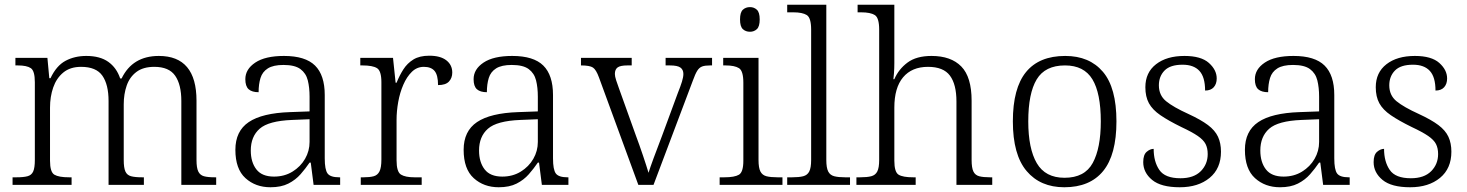

<svg xmlns="http://www.w3.org/2000/svg" viewBox="-20 -780 6191 810"><path d="M33 0V-32H50Q79 -32 96 -36.5Q113 -41 120 -56.5Q127 -72 127 -105V-433Q127 -481 110 -492.5Q93 -504 55 -504H45V-536H180L188 -450H193Q218 -503 256.5 -523.5Q295 -544 344 -544Q402 -544 437 -519Q472 -494 487 -449H493Q539 -544 650 -544Q809 -544 809 -355V-105Q809 -72 816.5 -56.5Q824 -41 840.5 -36.5Q857 -32 886 -32H892V0H745V-354Q745 -423 719 -460.5Q693 -498 631 -498Q584 -498 555.5 -476.5Q527 -455 514.5 -419Q502 -383 502 -340V-105Q502 -72 509 -56.5Q516 -41 533 -36.5Q550 -32 579 -32H587V0H438V-354Q438 -423 412 -460.5Q386 -498 322 -498Q276 -498 247 -474Q218 -450 204.5 -411Q191 -372 191 -326V-102Q191 -54 209.5 -43Q228 -32 271 -32H282V0Z M1121 10Q1058 10 1015.5 -28.5Q973 -67 973 -148Q973 -227 1029.5 -265Q1086 -303 1203 -307L1286 -310V-372Q1286 -411 1278.5 -441Q1271 -471 1247.5 -488.5Q1224 -506 1176 -506Q1133 -506 1110 -491.5Q1087 -477 1079 -451Q1071 -425 1071 -391Q1043 -391 1029 -403.5Q1015 -416 1015 -446Q1015 -488 1057 -516Q1099 -544 1178 -544Q1268 -544 1309 -503.5Q1350 -463 1350 -379V-112Q1350 -64 1362 -48Q1374 -32 1411 -32H1415V0H1303L1291 -94H1286Q1269 -69 1248 -45Q1227 -21 1196.5 -5.5Q1166 10 1121 10ZM1136 -35Q1180 -35 1214 -56Q1248 -77 1267 -110Q1286 -143 1286 -181V-277L1212 -274Q1113 -270 1075.5 -237Q1038 -204 1038 -145Q1038 -96 1061.5 -65.5Q1085 -35 1136 -35Z M1502 0V-32H1514Q1540 -32 1556.5 -36.5Q1573 -41 1581 -57Q1589 -73 1589 -107V-433Q1589 -481 1570.5 -492.5Q1552 -504 1509 -504H1500V-536H1638L1649 -431H1653Q1665 -461 1681.5 -487Q1698 -513 1724 -529Q1750 -545 1791 -545Q1838 -545 1863 -525.5Q1888 -506 1888 -474Q1888 -451 1874 -436Q1860 -421 1828 -421Q1828 -463 1813.5 -480.5Q1799 -498 1768 -498Q1739 -498 1717.5 -477Q1696 -456 1681.5 -422.5Q1667 -389 1660 -350Q1653 -311 1653 -274V-104Q1653 -55 1671.5 -43.5Q1690 -32 1728 -32H1759V0Z M2084 10Q2021 10 1978.5 -28.5Q1936 -67 1936 -148Q1936 -227 1992.5 -265Q2049 -303 2166 -307L2249 -310V-372Q2249 -411 2241.5 -441Q2234 -471 2210.5 -488.5Q2187 -506 2139 -506Q2096 -506 2073 -491.5Q2050 -477 2042 -451Q2034 -425 2034 -391Q2006 -391 1992 -403.5Q1978 -416 1978 -446Q1978 -488 2020 -516Q2062 -544 2141 -544Q2231 -544 2272 -503.5Q2313 -463 2313 -379V-112Q2313 -64 2325 -48Q2337 -32 2374 -32H2378V0H2266L2254 -94H2249Q2232 -69 2211 -45Q2190 -21 2159.5 -5.5Q2129 10 2084 10ZM2099 -35Q2143 -35 2177 -56Q2211 -77 2230 -110Q2249 -143 2249 -181V-277L2175 -274Q2076 -270 2038.5 -237Q2001 -204 2001 -145Q2001 -96 2024.5 -65.5Q2048 -35 2099 -35Z M2507 -453Q2495 -486 2481.5 -495Q2468 -504 2431 -504V-536H2645V-504H2627Q2597 -504 2585.5 -495.5Q2574 -487 2574 -468Q2574 -458 2579.5 -441Q2585 -424 2591 -408L2662 -210Q2677 -170 2692.5 -124Q2708 -78 2716 -51Q2722 -71 2737.5 -113Q2753 -155 2773 -207L2839 -386Q2851 -416 2857 -435.5Q2863 -455 2863 -468Q2863 -486 2850.5 -495Q2838 -504 2806 -504H2788V-536H2984V-504H2976Q2954 -504 2942 -499.5Q2930 -495 2921.5 -481.5Q2913 -468 2903 -440L2737 0H2673Z M3144 -646Q3126 -646 3114 -657Q3102 -668 3102 -698Q3102 -728 3114 -739Q3126 -750 3144 -750Q3161 -750 3173 -739Q3185 -728 3185 -698Q3185 -668 3173 -657Q3161 -646 3144 -646ZM3016 0V-32H3036Q3079 -32 3097.5 -43Q3116 -54 3116 -102V-431Q3116 -481 3097.5 -492.5Q3079 -504 3041 -504H3031V-536H3180V-105Q3180 -72 3188 -56.5Q3196 -41 3213.5 -36.5Q3231 -32 3260 -32H3281V0Z M3301 0V-32H3322Q3351 -32 3368.5 -36.5Q3386 -41 3394 -56.5Q3402 -72 3402 -105V-655Q3402 -705 3383.5 -716.5Q3365 -728 3327 -728H3301V-760H3466V-105Q3466 -72 3474 -56.5Q3482 -41 3499.5 -36.5Q3517 -32 3545 -32H3566V0Z M3593 0V-32H3609Q3638 -32 3655.5 -36.5Q3673 -41 3681 -56.5Q3689 -72 3689 -105V-655Q3689 -705 3670.5 -716.5Q3652 -728 3613 -728H3598V-760H3753V-514Q3753 -493 3751.5 -471.5Q3750 -450 3749 -446H3753Q3771 -488 3808.5 -516Q3846 -544 3910 -544Q3992 -544 4035.5 -499.5Q4079 -455 4079 -355V-105Q4079 -72 4086.5 -56.5Q4094 -41 4111 -36.5Q4128 -32 4156 -32H4166V0H4015V-352Q4015 -424 3987.5 -461Q3960 -498 3895 -498Q3827 -498 3790 -454Q3753 -410 3753 -326V-102Q3753 -54 3771 -43Q3789 -32 3832 -32H3843V0Z M4470 10Q4369 10 4311 -58.5Q4253 -127 4253 -268Q4253 -408 4308.5 -476Q4364 -544 4474 -544Q4576 -544 4633 -477Q4690 -410 4690 -268Q4690 -127 4634 -58.5Q4578 10 4470 10ZM4471 -30Q4556 -30 4590 -92.5Q4624 -155 4624 -268Q4624 -387 4588.5 -445.5Q4553 -504 4473 -504Q4389 -504 4353.5 -445Q4318 -386 4318 -268Q4318 -153 4354 -91.5Q4390 -30 4471 -30Z M4957 10Q4878 10 4840.5 -21Q4803 -52 4803 -96Q4803 -127 4817.5 -139.5Q4832 -152 4847 -152Q4847 -98 4871 -63Q4895 -28 4960 -28Q5016 -28 5045.5 -57.5Q5075 -87 5075 -130Q5075 -155 5066 -172.5Q5057 -190 5033 -206.5Q5009 -223 4964 -244Q4909 -271 4875.5 -294Q4842 -317 4827 -344.5Q4812 -372 4812 -412Q4812 -474 4857 -509Q4902 -544 4977 -544Q5047 -544 5080 -514.5Q5113 -485 5113 -449Q5113 -426 5100.5 -412Q5088 -398 5064 -398Q5064 -455 5040 -481Q5016 -507 4969 -507Q4917 -507 4893 -482.5Q4869 -458 4869 -420Q4869 -378 4899.5 -353Q4930 -328 4994 -299Q5046 -275 5076 -252.5Q5106 -230 5118.5 -203Q5131 -176 5131 -140Q5131 -69 5083 -29.5Q5035 10 4957 10Z M5380 10Q5317 10 5274.5 -28.5Q5232 -67 5232 -148Q5232 -227 5288.5 -265Q5345 -303 5462 -307L5545 -310V-372Q5545 -411 5537.5 -441Q5530 -471 5506.5 -488.5Q5483 -506 5435 -506Q5392 -506 5369 -491.5Q5346 -477 5338 -451Q5330 -425 5330 -391Q5302 -391 5288 -403.5Q5274 -416 5274 -446Q5274 -488 5316 -516Q5358 -544 5437 -544Q5527 -544 5568 -503.5Q5609 -463 5609 -379V-112Q5609 -64 5621 -48Q5633 -32 5670 -32H5674V0H5562L5550 -94H5545Q5528 -69 5507 -45Q5486 -21 5455.5 -5.5Q5425 10 5380 10ZM5395 -35Q5439 -35 5473 -56Q5507 -77 5526 -110Q5545 -143 5545 -181V-277L5471 -274Q5372 -270 5334.5 -237Q5297 -204 5297 -145Q5297 -96 5320.5 -65.5Q5344 -35 5395 -35Z M5929 10Q5850 10 5812.5 -21Q5775 -52 5775 -96Q5775 -127 5789.5 -139.5Q5804 -152 5819 -152Q5819 -98 5843 -63Q5867 -28 5932 -28Q5988 -28 6017.5 -57.5Q6047 -87 6047 -130Q6047 -155 6038 -172.5Q6029 -190 6005 -206.5Q5981 -223 5936 -244Q5881 -271 5847.5 -294Q5814 -317 5799 -344.5Q5784 -372 5784 -412Q5784 -474 5829 -509Q5874 -544 5949 -544Q6019 -544 6052 -514.5Q6085 -485 6085 -449Q6085 -426 6072.5 -412Q6060 -398 6036 -398Q6036 -455 6012 -481Q5988 -507 5941 -507Q5889 -507 5865 -482.5Q5841 -458 5841 -420Q5841 -378 5871.5 -353Q5902 -328 5966 -299Q6018 -275 6048 -252.5Q6078 -230 6090.5 -203Q6103 -176 6103 -140Q6103 -69 6055 -29.5Q6007 10 5929 10Z"/></svg>

Font: Noto Serif Tamil Light
Style: Regular
Weight: 300
Designer: Indian Type Foundry, Tom Grace, and the Monotype Design Team
Foundry: Monotype Imaging Inc.
Version: Version 2.004; ttfautohint (v1.8.4.7-5d5b)